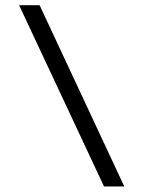

<svg xmlns="http://www.w3.org/2000/svg" viewBox="-20 -624 540 722"><path d="M128.9 -604.5 447.3 77.1H371.1L51.8 -604.5Z"/></svg>

Font: BabelStone Flags
Style: Regular
Weight: 400
Designer: Andrew West
Foundry: BabelStone
Version: Version 4.12